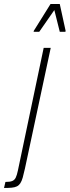

<svg xmlns="http://www.w3.org/2000/svg" viewBox="-110 -748 346 954"><path d="M-90 186 -83 156Q-61 156 -49.5 151.5Q-38 147 -32 135Q-26 123 -21 99L107 -510H142L14 89Q8 116 3 134Q-2 152 -9 162.5Q-16 173 -26 178Q-36 183 -51.5 184.5Q-67 186 -90 186ZM57 -590 58 -595 141 -728H187L216 -595L215 -590H187L160 -698L85 -590Z"/></svg>

Font: Saira UltraCondensed Thin
Style: Italic
Weight: 250
Width: 1
Italic angle: -12°
Designer: Hector Gatti with collaboration of the Omnibus-Type team
Foundry: Omnibus-Type
Version: Version 1.101